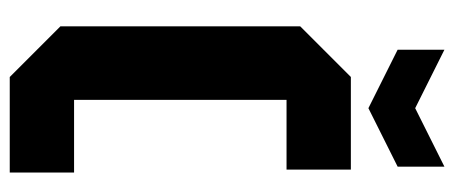

<svg xmlns="http://www.w3.org/2000/svg" viewBox="-289 -643 932 394"><g transform="rotate(90 177.0 -446.0)"><path d="M34 -104V-596L138 -700H328V-568H185V-132H334V0H138ZM322 -892V-796L202 -736L82 -796V-892L202 -832Z"/></g></svg>

Font: Tektur Condensed SemiBold
Style: Regular
Weight: 600
Width: 3
Designer: Adam Jagosz
Foundry: Adam Jagosz
Version: Version 1.005;gftools[0.9.30]